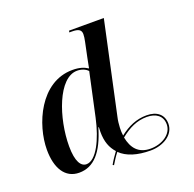

<svg xmlns="http://www.w3.org/2000/svg" viewBox="-137 -901 1089 1079"><g transform="rotate(-20 407.0 -361.5)"><path d="M587 30C662 30 732 -11 732 -78C732 -133 693 -164 632 -164C571 -164 520 -141 470 -102C468 -117 467 -133 468 -150C469 -170 471 -191 476 -212L594 -760H386L384 -750H399C439 -750 455 -740 455 -714C455 -703 453 -687 449 -669L431 -583C427 -564 423 -542 419 -522C396 -537 369 -546 328 -546C134 -546 40 -322 40 -173C40 -64 83 10 168 10C256 10 315 -57 355 -193H358C357 -180 357 -173 357 -165C357 -106 373 -66 402 -34C386 -12 370 11 358 33L365 37C378 16 391 -6 408 -27C446 11 508 30 587 30ZM222 -21C190 -21 164 -56 164 -149C164 -316 238 -533 351 -533C377 -533 400 -524 415 -508L359 -249C333 -129 281 -21 222 -21ZM591 20C518 20 484 -24 471 -90C522 -131 571 -155 630 -155C684 -155 722 -129 722 -78C722 -19 659 20 591 20Z"/></g></svg>

Font: Noto Serif Display SemiCondensed SemiBold
Style: Italic
Weight: 600
Width: 4
Italic angle: -12°
Designer: Monotype Design Team
Foundry: Monotype Imaging Inc.
Version: Version 2.009